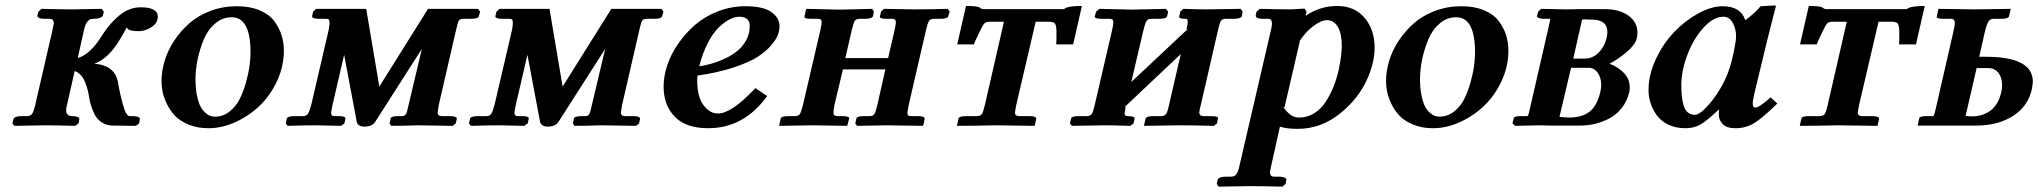

<svg xmlns="http://www.w3.org/2000/svg" viewBox="-20 -467 7580 714"><path d="M228 -71.8Q226.1 -65.9 226.1 -57.1Q226.1 -35.2 248 -35.2Q260.7 -35.2 268.6 -32Q276.4 -28.8 274.9 -22.9L272 -7.8L259.8 1Q189 -1 149.9 -1L34.2 1L25.9 -7.8L29.8 -22.9Q32.7 -35.2 62 -35.2H81.1Q93.3 -35.2 99.1 -43.5Q105 -51.8 109.9 -71.8L175.8 -357.9Q180.2 -377.9 180.2 -379.9Q180.2 -397 165 -397H146Q131.8 -397 124.8 -400.6Q117.7 -404.3 119.1 -410.2L123 -423.8L133.8 -434.1Q214.8 -432.1 250 -432.1L357.9 -434.1L366.2 -423.8L362.8 -410.2Q361.3 -404.3 351.8 -400.6Q342.3 -397 330.1 -397Q320.8 -397 315.4 -395.3Q310.1 -393.6 303.5 -384.5Q296.9 -375.5 293 -357.9L269 -251Q317.4 -265.1 361.8 -338.9Q389.2 -381.3 425 -410.6Q460.9 -439.9 502.9 -439.9Q566.9 -439.9 566.9 -404.8Q566.9 -400.9 564.9 -393.1Q561.5 -377 539.8 -364Q518.1 -351.1 496.1 -351.1Q460.9 -351.1 454.1 -360.8Q453.6 -361.8 452.4 -363.3Q451.2 -364.7 451.2 -365.2Q448.7 -358.9 423.8 -316.9Q383.3 -249.5 331.1 -230Q407.7 -224.1 418.9 -160.2Q425.8 -118.2 437.5 -76.7Q449.2 -35.2 461.9 -35.2H470.2Q476.6 -35.2 481 -34.7Q485.4 -34.2 490.5 -33.2Q495.6 -32.2 498 -29.5Q500.5 -26.9 500 -22.9L497.1 -7.8L484.9 1L397.9 0Q378.9 -0.5 364 -8.8Q349.1 -17.1 340.3 -28.3Q331.5 -39.6 325 -56.6Q318.4 -73.7 315.4 -85.7Q312.5 -97.7 310.1 -113.8Q303.2 -149.4 291.5 -172.1Q279.8 -194.8 257.8 -203.1Z M779.8 -33.2Q809.1 -33.2 833.3 -52Q857.4 -70.8 871.3 -98.6Q885.3 -126.5 894.8 -160.6Q904.3 -194.8 908 -222.4Q911.6 -250 911.6 -272Q911.6 -402.8 841.8 -402.8Q807.1 -402.8 780 -379.6Q752.9 -356.4 737.8 -320.1Q722.7 -283.7 714.8 -245.8Q707 -208 707 -172.9Q707 -137.7 712.6 -111.1Q718.3 -84.5 726.1 -70.3Q733.9 -56.2 744.4 -47.1Q754.9 -38.1 763.2 -35.6Q771.5 -33.2 779.8 -33.2ZM580.6 -165Q580.6 -201.7 592 -240.2Q603.5 -278.8 627.4 -315.2Q651.4 -351.6 684.1 -380.4Q716.8 -409.2 762.7 -426.5Q808.6 -443.8 860.8 -443.8Q910.2 -443.8 946 -428.5Q981.9 -413.1 1000.5 -387.7Q1019 -362.3 1027.3 -335.2Q1035.6 -308.1 1035.6 -278.8Q1035.6 -221.2 1011 -167.2Q986.3 -113.3 946.8 -75Q907.2 -36.6 856.4 -13.4Q805.7 9.8 754.9 9.8Q714.4 9.8 682.1 -3.4Q649.9 -16.6 631.3 -35.9Q612.8 -55.2 600.8 -80.1Q588.9 -105 584.7 -125.7Q580.6 -146.5 580.6 -165Z M1155.8 -434.1H1341.8L1390.6 -145L1571.8 -434.1H1757.8L1765.6 -423.8L1760.7 -407.2Q1758.8 -397 1731.4 -397H1703.6Q1690.9 -397 1686.5 -390.4Q1682.1 -383.8 1676.8 -358.9L1611.8 -77.1Q1607.4 -49.8 1607.4 -48.8Q1607.4 -35.2 1622.6 -35.2H1652.8Q1666.5 -35.2 1673.1 -32.2Q1679.7 -29.3 1678.7 -24.9L1674.8 -7.8L1663.6 1L1533.7 -1Q1478 1 1434.6 1L1428.7 -7.8L1432.6 -25.9Q1434.1 -35.2 1461.4 -35.2H1474.6Q1485.4 -35.2 1489.7 -43Q1494.1 -50.8 1499.5 -77.1L1548.8 -285.2L1375.5 -14.2Q1363.8 3.9 1335.4 3.9Q1311 3.9 1306.6 -14.2L1259.8 -263.2L1216.8 -78.1Q1211.4 -52.2 1211.4 -47.9Q1211.4 -35.2 1222.7 -35.2H1239.7Q1266.1 -35.2 1264.6 -25.9L1260.7 -7.8L1247.6 1L1156.7 -1Q1109.4 -1 1049.8 1L1042.5 -7.8L1046.4 -25.9Q1048.8 -35.2 1077.6 -35.2H1107.4Q1119.1 -35.2 1124.8 -43.2Q1130.4 -51.3 1137.7 -78.1L1202.6 -356.9Q1205.6 -374 1205.6 -381.8Q1205.6 -390.6 1202.9 -393.8Q1200.2 -397 1193.8 -397H1164.6Q1152.3 -397 1146 -399.9Q1139.6 -402.8 1140.6 -407.2L1144.5 -423.8Z M1837.4 -434.1H2023.4L2072.3 -145L2253.4 -434.1H2439.5L2447.3 -423.8L2442.4 -407.2Q2440.4 -397 2413.1 -397H2385.3Q2372.6 -397 2368.2 -390.4Q2363.8 -383.8 2358.4 -358.9L2293.5 -77.1Q2289.1 -49.8 2289.1 -48.8Q2289.1 -35.2 2304.2 -35.2H2334.5Q2348.1 -35.2 2354.7 -32.2Q2361.3 -29.3 2360.4 -24.9L2356.4 -7.8L2345.2 1L2215.3 -1Q2159.7 1 2116.2 1L2110.4 -7.8L2114.3 -25.9Q2115.7 -35.2 2143.1 -35.2H2156.2Q2167 -35.2 2171.4 -43Q2175.8 -50.8 2181.2 -77.1L2230.5 -285.2L2057.1 -14.2Q2045.4 3.9 2017.1 3.9Q1992.7 3.9 1988.3 -14.2L1941.4 -263.2L1898.4 -78.1Q1893.1 -52.2 1893.1 -47.9Q1893.1 -35.2 1904.3 -35.2H1921.4Q1947.8 -35.2 1946.3 -25.9L1942.4 -7.8L1929.2 1L1838.4 -1Q1791 -1 1731.4 1L1724.1 -7.8L1728 -25.9Q1730.5 -35.2 1759.3 -35.2H1789.1Q1800.8 -35.2 1806.4 -43.2Q1812 -51.3 1819.3 -78.1L1884.3 -356.9Q1887.2 -374 1887.2 -381.8Q1887.2 -390.6 1884.5 -393.8Q1881.8 -397 1875.5 -397H1846.2Q1834 -397 1827.6 -399.9Q1821.3 -402.8 1822.3 -407.2L1826.2 -423.8Z M2768.1 -370.1Q2768.1 -404.8 2729 -404.8Q2712.9 -404.8 2693.8 -395.3Q2674.8 -385.7 2653.6 -365.7Q2632.3 -345.7 2612.5 -307.9Q2592.8 -270 2580.1 -220.2Q2604.5 -224.1 2628.2 -231Q2651.9 -237.8 2678 -250.2Q2704.1 -262.7 2723.4 -278.8Q2742.7 -294.9 2755.4 -318.6Q2768.1 -342.3 2768.1 -370.1ZM2878.9 -369.1Q2878.9 -355.5 2873.5 -339.4Q2868.2 -323.2 2848.9 -299.8Q2829.6 -276.4 2798.3 -256.1Q2767.1 -235.8 2708.7 -216.3Q2650.4 -196.8 2573.7 -186Q2572.8 -178.2 2572.8 -167Q2572.8 -106.9 2596.2 -75.9Q2619.6 -44.9 2649.9 -44.9Q2700.7 -44.9 2789.1 -139.2L2833 -109.9Q2746.6 9.8 2613.8 9.8Q2530.8 9.8 2489.3 -33Q2447.8 -75.7 2447.8 -145Q2447.8 -183.1 2461.4 -224.4Q2475.1 -265.6 2502.2 -304.7Q2529.3 -343.8 2565.4 -375Q2601.6 -406.2 2650.4 -425Q2699.2 -443.8 2752 -443.8Q2818.4 -443.8 2848.6 -422.1Q2878.9 -400.4 2878.9 -369.1Z M3030.8 -355Q3035.6 -378.4 3035.6 -384.8Q3035.6 -391.6 3032.5 -394.3Q3029.3 -397 3021.5 -397H2996.6Q2968.8 -397 2971.7 -405.8L2976.6 -428.2L2978.5 -434.1L3102.5 -431.2Q3120.6 -431.6 3163.3 -432.6Q3206.1 -433.6 3223.6 -434.1L3229.5 -423.8L3226.6 -407.2Q3223.1 -397 3196.8 -397H3175.8Q3164.1 -397 3158.9 -389.6Q3153.8 -382.3 3147.5 -355L3123.5 -251H3282.7L3306.6 -354Q3311.5 -377.4 3311.5 -384.8Q3311.5 -397 3298.3 -397H3277.3Q3249.5 -397 3252.4 -405.8L3256.3 -423.8L3267.6 -434.1L3378.4 -432.1Q3430.2 -432.1 3504.4 -434.1L3511.7 -423.8L3506.3 -407.2Q3504.9 -397 3477.5 -397H3452.6Q3440.4 -397 3435.1 -389.6Q3429.7 -381.8 3423.3 -354L3359.4 -77.1Q3354.5 -51.8 3354.5 -46.9Q3354.5 -40 3357.7 -37.6Q3360.8 -35.2 3368.7 -35.2H3394.5Q3403.3 -35.2 3409.2 -33.7Q3415 -32.2 3417.2 -30Q3419.4 -27.8 3418.5 -24.9L3414.6 -4.9L3411.6 1L3277.3 -1Q3261.7 -0.5 3222.7 0Q3183.6 0.5 3167.5 1L3160.6 -7.8L3164.6 -25.9Q3166 -35.2 3193.4 -35.2H3214.4Q3226.6 -35.2 3231.4 -43Q3236.8 -50.8 3242.7 -77.1L3272.5 -209H3114.7L3083.5 -78.1Q3079.6 -59.1 3079.6 -47.9Q3079.6 -41 3082.3 -38.6Q3085 -36.1 3092.8 -35.2H3112.3Q3121.6 -35.2 3127.7 -33.9Q3133.8 -32.7 3136.2 -30.8Q3138.7 -28.8 3137.7 -25.9L3132.3 -4.9L3130.4 1L3002.4 -1Q2985.4 -1 2939.9 0Q2894.5 1 2877.4 1L2878.4 -4.9L2883.3 -25.9Q2884.8 -35.2 2912.6 -35.2H2937.5Q2949.7 -35.6 2954.6 -43.2Q2959.5 -50.8 2966.3 -78.1Z M3759.3 -77.1Q3754.4 -51.8 3754.4 -46.9Q3754.4 -36.6 3768.6 -35.2H3808.6Q3821.8 -35.2 3828.1 -32.2Q3834.5 -29.3 3833.5 -24.9L3827.6 1L3678.7 -1Q3600.6 1 3538.6 1L3544.4 -25.9Q3545.9 -35.2 3574.7 -35.2H3614.3Q3626.5 -36.1 3631.8 -43.5Q3636.2 -50.3 3642.6 -77.1L3713.4 -386.2H3660.6Q3646 -386.2 3639.6 -378.9Q3633.3 -371.6 3618.7 -339.8Q3606 -314.5 3601.6 -301.8H3539.6L3572.3 -444.8Q3613.8 -444.8 3623.5 -439Q3629.4 -433.1 3636.7 -433.1H3933.6Q3936 -433.1 3937.3 -433.6Q3938.5 -434.1 3939 -434.6Q3939.5 -435.1 3940.9 -436Q3942.4 -437 3944.3 -438Q3962.4 -444.8 4003.4 -444.8L3970.7 -301.8H3907.7Q3908.7 -311.5 3908.7 -330.1V-346.2Q3908.7 -371.1 3903.6 -378.7Q3898.4 -386.2 3879.4 -386.2H3831.5Z M4189 -431.2 4315.9 -434.1 4324.2 -423.8 4320.3 -407.2Q4318.8 -397 4290 -397H4260.3Q4248.5 -397 4243.2 -388.2Q4237.8 -379.4 4231 -350.1L4187 -162.1L4397.9 -359.9L4392.1 -357.9Q4397 -376.5 4397 -386.2Q4397 -397 4390.1 -397Q4362.3 -397 4365.2 -405.8L4369.1 -423.8L4380.4 -434.1Q4438.5 -432.1 4466.3 -432.1L4594.2 -434.1L4601.1 -423.8L4598.1 -407.2Q4594.7 -397 4566.9 -397H4537.1Q4524.9 -397 4520 -388.7Q4515.1 -380.9 4508.3 -350.1L4446.3 -80.1Q4439.9 -57.1 4439.9 -48.8Q4439.9 -42 4443.1 -39.1Q4446.3 -36.1 4454.1 -35.2H4483.9Q4512.2 -35.2 4509.3 -25.9L4505.4 -7.8L4494.1 1Q4411.1 -1 4367.2 -1L4233.9 1L4240.2 -25.9Q4242.7 -35.2 4269 -35.2H4299.3Q4312 -35.6 4317.4 -44.7Q4322.8 -53.7 4328.1 -80.1L4371.1 -266.1L4161.1 -67.9L4166 -69.8V-67.9Q4162.1 -50.3 4162.1 -45.9Q4162.1 -35.2 4173.3 -35.2Q4187.5 -35.2 4193.8 -32.7Q4200.2 -30.3 4199.2 -25.9L4195.3 -7.8L4183.1 1Q4120.1 -1 4089.4 -1L3966.3 1L3959 -7.8L3962.9 -25.9Q3964.4 -35.2 3993.2 -35.2H4022Q4035.2 -35.6 4040.5 -44.2Q4045.9 -52.7 4051.3 -78.1L4114.3 -349.1Q4120.1 -373 4120.1 -383.8Q4120.1 -391.6 4116.9 -394.3Q4113.8 -397 4106 -397H4077.1Q4049.8 -397 4051.3 -405.8L4056.2 -423.8L4068.4 -434.1Z M4814 -314.9 4756.8 -67.9 4752 -69.8Q4778.3 -29.8 4810.1 -29.8Q4841.3 -29.8 4866.9 -45.7Q4892.6 -61.5 4910.2 -88.9Q4927.7 -116.2 4939.5 -145.8Q4951.2 -175.3 4959 -210Q4969.7 -263.7 4969.7 -296.9Q4969.7 -342.8 4954.8 -367.4Q4939.9 -392.1 4914.1 -392.1Q4894 -392.1 4864.7 -370.6Q4835.4 -349.1 4812 -313ZM4838.9 -423.8 4835 -408.2Q4889.6 -444.8 4951.7 -444.8Q5017.6 -444.8 5054.7 -400.6Q5091.8 -356.4 5091.8 -290Q5091.8 -263.7 5085.9 -236.8Q5059.6 -123.5 4965.8 -46.9Q4893.6 12.2 4805.7 12.2Q4765.1 12.2 4739.7 3.9L4707 150.9Q4702.6 170.9 4702.6 172.9Q4702.6 189.9 4717.8 189.9H4736.8Q4749 189.9 4757.1 193.6Q4765.1 197.3 4763.7 202.1L4760.7 216.8L4749 227.1Q4668 225.1 4629.9 225.1L4511.7 227.1L4504.9 216.8L4507.8 202.1Q4511.2 189.9 4541 189.9H4559.1Q4571.3 189.9 4578.1 180.2Q4585 170.4 4588.9 150.9L4707 -357.9Q4710 -371.1 4710 -379.9Q4710 -389.2 4706.5 -393.1Q4703.1 -397 4694.8 -397H4675.8Q4662.6 -397 4655.5 -400.6Q4648.4 -404.3 4649.9 -410.2L4652.8 -423.8L4665 -434.1Q4744.6 -432.1 4780.8 -432.1L4831.1 -435.1Z M5333.5 -33.2Q5362.8 -33.2 5387 -52Q5411.1 -70.8 5425 -98.6Q5439 -126.5 5448.5 -160.6Q5458 -194.8 5461.7 -222.4Q5465.3 -250 5465.3 -272Q5465.3 -402.8 5395.5 -402.8Q5360.8 -402.8 5333.7 -379.6Q5306.6 -356.4 5291.5 -320.1Q5276.4 -283.7 5268.6 -245.8Q5260.7 -208 5260.7 -172.9Q5260.7 -137.7 5266.4 -111.1Q5272 -84.5 5279.8 -70.3Q5287.6 -56.2 5298.1 -47.1Q5308.6 -38.1 5316.9 -35.6Q5325.2 -33.2 5333.5 -33.2ZM5134.3 -165Q5134.3 -201.7 5145.8 -240.2Q5157.2 -278.8 5181.2 -315.2Q5205.1 -351.6 5237.8 -380.4Q5270.5 -409.2 5316.4 -426.5Q5362.3 -443.8 5414.6 -443.8Q5463.9 -443.8 5499.8 -428.5Q5535.6 -413.1 5554.2 -387.7Q5572.8 -362.3 5581.1 -335.2Q5589.4 -308.1 5589.4 -278.8Q5589.4 -221.2 5564.7 -167.2Q5540 -113.3 5500.5 -75Q5460.9 -36.6 5410.2 -13.4Q5359.4 9.8 5308.6 9.8Q5268.1 9.8 5235.8 -3.4Q5203.6 -16.6 5185.1 -35.9Q5166.5 -55.2 5154.5 -80.1Q5142.6 -105 5138.4 -125.7Q5134.3 -146.5 5134.3 -165Z M5830.6 -249H5872.6Q5902.8 -249 5924.8 -271.2Q5946.8 -293.5 5954.1 -324.2Q5957.5 -339.8 5957.5 -347.2Q5957.5 -394 5900.4 -394Q5893.6 -394 5885.7 -394.5Q5877.9 -395 5876.5 -395Q5874.5 -395 5870.1 -394.5Q5865.7 -394 5863.3 -394ZM5822.3 -214.8 5779.3 -32.2Q5809.6 -29.8 5813.5 -29.8Q5862.3 -29.8 5890.6 -51.3Q5918.9 -72.8 5931.2 -125Q5934.6 -140.6 5934.6 -149.9Q5934.6 -178.2 5921.4 -196.5Q5908.2 -214.8 5889.2 -214.8ZM5614.3 1 5604.5 -7.8 5609.4 -27.8Q5610.8 -35.2 5635.3 -35.2H5660.2Q5664.1 -37.1 5667.5 -55.2L5740.2 -372.1L5744.1 -390.6Q5745.1 -394 5744.1 -397H5720.2Q5714.4 -397 5708.3 -398.4Q5702.1 -399.9 5698.5 -402.1Q5694.8 -404.3 5695.3 -405.8L5700.2 -423.8L5711.4 -434.1L5803.2 -432.1Q5810.5 -432.1 5826.2 -432.6Q5841.8 -433.1 5849.1 -433.1H5946.3Q6002.9 -433.1 6036.1 -408.7Q6069.3 -384.3 6069.3 -345.2Q6069.3 -335 6066.4 -323.2Q6061 -300.3 6028.8 -273.2Q5996.6 -246.1 5965.3 -230Q5998 -217.8 6019.3 -195.3Q6040.5 -172.9 6040.5 -143.1Q6040.5 -129.9 6038.6 -124Q6030.8 -90.3 6010.7 -65.2Q5990.7 -40 5964.4 -26.4Q5938 -12.7 5910.9 -6.3Q5883.8 0 5856.4 0H5750.5L5703.1 -1Q5690.4 -0.5 5658.7 0Q5627 0.5 5614.3 1Z M6405.3 -194.8Q6418.5 -230.5 6427.2 -272.9Q6436 -315.4 6436 -331.1Q6436 -361.3 6423.1 -383.1Q6410.2 -404.8 6389.2 -404.8Q6351.1 -404.8 6313.7 -362.8Q6276.4 -320.8 6254.4 -261.7Q6232.4 -202.6 6232.4 -150.9Q6232.4 -127.4 6234.1 -110.1Q6235.8 -92.8 6240.7 -75.7Q6245.6 -58.6 6256.1 -49.3Q6266.6 -40 6282.2 -40Q6303.7 -40 6342.5 -87.4Q6381.3 -134.8 6405.3 -194.8ZM6372.1 -39.1Q6372.1 -52.2 6373 -58.1L6371.1 -59.1Q6325.7 -16.1 6302.2 -3.2Q6278.8 9.8 6248 9.8Q6210.9 9.8 6182.9 -4.2Q6154.8 -18.1 6139.6 -40.3Q6124.5 -62.5 6117.4 -85.7Q6110.4 -108.9 6110.4 -131.8Q6110.4 -188.5 6137.5 -246.6Q6164.6 -304.7 6205.1 -347.2Q6245.6 -389.6 6294.7 -416.7Q6343.8 -443.8 6386.2 -443.8Q6453.1 -443.8 6470.2 -392.1Q6503.4 -415.5 6527.3 -443.8L6582 -446.8Q6584 -446.8 6584 -443.8L6552.7 -320.8L6505.4 -125Q6498 -93.3 6498 -83Q6498 -66.9 6507.3 -66.9Q6522 -66.9 6564.5 -105L6589.4 -82Q6534.7 -28.3 6503.4 -9.3Q6472.2 9.8 6434.1 9.8Q6400.4 9.8 6386.2 -5.6Q6372.1 -21 6372.1 -39.1Z M6893.6 -77.1Q6888.7 -51.8 6888.7 -46.9Q6888.7 -36.6 6902.8 -35.2H6942.9Q6956.1 -35.2 6962.4 -32.2Q6968.8 -29.3 6967.8 -24.9L6961.9 1L6813 -1Q6734.9 1 6672.9 1L6678.7 -25.9Q6680.2 -35.2 6709 -35.2H6748.5Q6760.7 -36.1 6766.1 -43.5Q6770.5 -50.3 6776.9 -77.1L6847.7 -386.2H6794.9Q6780.3 -386.2 6773.9 -378.9Q6767.6 -371.6 6752.9 -339.8Q6740.2 -314.5 6735.8 -301.8H6673.8L6706.5 -444.8Q6748 -444.8 6757.8 -439Q6763.7 -433.1 6771 -433.1H7067.9Q7070.3 -433.1 7071.5 -433.6Q7072.8 -434.1 7073.2 -434.6Q7073.7 -435.1 7075.2 -436Q7076.7 -437 7078.6 -438Q7096.7 -444.8 7137.7 -444.8L7105 -301.8H7042Q7043 -311.5 7043 -330.1V-346.2Q7043 -371.1 7037.8 -378.7Q7032.7 -386.2 7013.7 -386.2H6965.8Z M7422.4 -125Q7425.3 -136.7 7425.3 -149.9Q7425.3 -177.7 7411.9 -195.8Q7398.4 -213.9 7371.6 -213.9H7330.6L7289.6 -36.1Q7305.2 -34.2 7314.5 -34.2Q7329.6 -34.2 7344.2 -37.8Q7358.9 -41.5 7375 -50.8Q7391.1 -60.1 7403.8 -79.1Q7416.5 -98.1 7422.4 -125ZM7535.6 -133.8Q7521 -70.8 7465.3 -35.4Q7409.7 0 7328.6 0H7111.3L7117.2 -27.8Q7118.7 -35.2 7145.5 -35.2H7169.4Q7173.3 -39.1 7178.2 -61L7243.2 -345.2Q7249.5 -371.6 7249.5 -380.9Q7249.5 -397 7236.3 -397H7207.5Q7194.3 -397 7187.7 -399.2Q7181.2 -401.4 7182.6 -405.8L7188.5 -434.1L7323.2 -432.1Q7341.8 -432.1 7390.4 -433.1Q7439 -434.1 7457.5 -434.1L7451.2 -407.2Q7449.2 -397 7421.4 -397H7392.6Q7380.4 -397 7373.8 -385.7Q7367.2 -374.5 7360.4 -345.2L7340.3 -255.9H7365.2Q7539.6 -255.9 7539.6 -163.1Q7539.6 -156.2 7535.6 -133.8Z"/></svg>

Font: Linux Libertine G
Style: Bold Italic
Weight: 700
Italic angle: -11.5°
Designer: Philipp H. Poll
Foundry: Philipp H. Poll
Version: Version 4.1.0